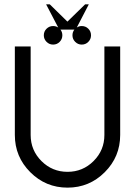

<svg xmlns="http://www.w3.org/2000/svg" viewBox="-20 -860 626 890"><path d="M293 9.8Q191.9 9.8 120.4 -61.8Q48.8 -133.3 48.8 -234.4V-644.5H122.1V-234.4Q122.1 -163.6 172.1 -113.5Q222.2 -63.5 293 -63.5Q363.8 -63.5 413.8 -113.5Q463.9 -163.6 463.9 -234.4V-644.5H537.1V-234.4Q537.1 -133.3 465.6 -61.8Q394 9.8 293 9.8ZM358.9 -653.3Q341.3 -653.3 328.6 -666Q315.9 -678.7 315.9 -696.3Q315.9 -711.4 324.7 -722.7H260.3Q269 -711.4 269 -696.3Q269 -678.7 256.6 -666Q244.1 -653.3 226.1 -653.3Q208.5 -653.3 195.8 -666Q183.1 -678.7 183.1 -696.3Q183.1 -714.4 195.8 -726.8Q208.5 -739.3 226.1 -739.3Q239.3 -739.3 250 -732.4L193.8 -839.8H210.9L292.5 -759.8L374.5 -839.8H391.6L335.9 -732.4Q346.2 -739.3 358.9 -739.3Q377 -739.3 389.4 -726.8Q401.9 -714.4 401.9 -696.3Q401.9 -678.7 389.4 -666Q377 -653.3 358.9 -653.3Z"/></svg>

Font: Catrinity
Style: Regular
Weight: 400
Designer: Alexander Lange
Foundry: High-Logic / Made with FontCreator
Version: Version 2.090;May 20, 2024;FontCreator 15.0.0.2974 64-bit